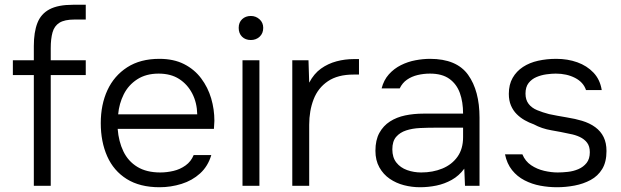

<svg xmlns="http://www.w3.org/2000/svg" viewBox="-20 -780 2607 806"><path d="M122 0V-465H34V-527H122V-587Q122 -645 137 -683.5Q152 -722 188 -741Q224 -760 286 -760H340V-698H293Q251 -698 229.5 -684.5Q208 -671 200.5 -644Q193 -617 193 -578V-527H340V-465H193V0Z M650 6Q567 6 512 -28.5Q457 -63 430 -124Q403 -185 403 -263Q403 -341 431 -401.5Q459 -462 514 -497.5Q569 -533 649 -533Q709 -533 752.5 -511Q796 -489 824.5 -451Q853 -413 866.5 -367Q880 -321 880 -273Q879 -264 879 -255.5Q879 -247 878 -239H474Q478 -186 498 -144.5Q518 -103 556.5 -79.5Q595 -56 653 -56Q680 -56 708 -62.5Q736 -69 759 -85.5Q782 -102 793 -129H867Q853 -82 820 -52Q787 -22 742 -8Q697 6 650 6ZM476 -300H808Q807 -349 787 -387.5Q767 -426 732 -448.5Q697 -471 646 -471Q593 -471 556 -447Q519 -423 499.5 -384Q480 -345 476 -300Z M998 0V-527H1069V0ZM1033 -612Q1010 -612 996 -626Q982 -640 982 -663Q982 -686 996.5 -699.5Q1011 -713 1033 -713Q1054 -713 1069.5 -699Q1085 -685 1085 -663Q1085 -640 1070 -626Q1055 -612 1033 -612Z M1207 0V-527H1275L1278 -433Q1298 -471 1327.5 -492Q1357 -513 1392.5 -522.5Q1428 -532 1465 -532Q1471 -532 1476 -532Q1481 -532 1487 -532V-467H1464Q1398 -467 1356.5 -439Q1315 -411 1296.5 -363Q1278 -315 1278 -256V0Z M1743 6Q1709 6 1676 -2.5Q1643 -11 1616 -29.5Q1589 -48 1572.5 -77.5Q1556 -107 1556 -147Q1556 -192 1572.5 -222Q1589 -252 1617 -270Q1645 -288 1681 -295.5Q1717 -303 1757 -303H1924Q1924 -352 1910.5 -389.5Q1897 -427 1866.5 -449Q1836 -471 1785 -471Q1758 -471 1733 -465Q1708 -459 1688.5 -445.5Q1669 -432 1658 -409H1582Q1591 -444 1612.5 -468Q1634 -492 1663 -506.5Q1692 -521 1724 -527Q1756 -533 1785 -533Q1897 -533 1945 -466Q1993 -399 1993 -286V0H1932L1929 -72Q1907 -42 1876.5 -25Q1846 -8 1812 -1Q1778 6 1743 6ZM1748 -56Q1797 -56 1837 -72.5Q1877 -89 1900.5 -122Q1924 -155 1924 -204V-244H1806Q1775 -244 1743 -242.5Q1711 -241 1685 -232.5Q1659 -224 1643 -205.5Q1627 -187 1627 -153Q1627 -119 1644 -97.5Q1661 -76 1689 -66Q1717 -56 1748 -56Z M2318 6Q2283 6 2248 -0.5Q2213 -7 2182 -23Q2151 -39 2129.5 -66Q2108 -93 2100 -132H2173Q2185 -103 2209.5 -86.5Q2234 -70 2264 -63Q2294 -56 2321 -56Q2340 -56 2363.5 -58.5Q2387 -61 2408 -70Q2429 -79 2442.5 -96Q2456 -113 2456 -141Q2456 -166 2444.5 -181Q2433 -196 2414 -205Q2395 -214 2372 -218Q2336 -226 2295 -233Q2254 -240 2221 -258Q2201 -265 2182.5 -275.5Q2164 -286 2149 -301Q2134 -316 2125 -337Q2116 -358 2116 -386Q2116 -425 2132 -453Q2148 -481 2175.5 -499Q2203 -517 2239 -525Q2275 -533 2315 -533Q2363 -533 2403.5 -518.5Q2444 -504 2471.5 -475Q2499 -446 2506 -402H2440Q2429 -435 2394 -453Q2359 -471 2313 -471Q2296 -471 2274 -468Q2252 -465 2232 -456.5Q2212 -448 2199 -431.5Q2186 -415 2186 -387Q2186 -361 2199 -344Q2212 -327 2235 -317.5Q2258 -308 2285 -301Q2318 -294 2357.5 -287.5Q2397 -281 2423 -273Q2456 -263 2479 -246Q2502 -229 2514 -204.5Q2526 -180 2526 -146Q2526 -100 2508 -70.5Q2490 -41 2459.5 -24.5Q2429 -8 2392 -1Q2355 6 2318 6Z"/></svg>

Font: Onest Light
Style: Regular
Weight: 300
Designer: Dmitri Voloshin, Andrey Kudryavtsev
Foundry: Dmitri Voloshin, Andrey Kudryavtsev
Version: Version 1.000;gftools[0.9.33]